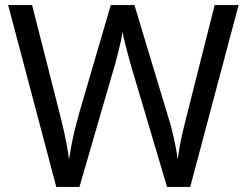

<svg xmlns="http://www.w3.org/2000/svg" viewBox="-20 -734 970 754"><path d="M917 -714 727 0H636L497 -468Q491 -489 485 -511Q479 -533 474 -553Q469 -573 465.5 -587.5Q462 -602 461 -609Q460 -602 457.5 -587.5Q455 -573 450 -553Q445 -533 439.5 -510.5Q434 -488 427 -465L292 0H201L12 -714H106L217 -278Q225 -247 231.5 -217.5Q238 -188 243 -160.5Q248 -133 251 -108Q255 -134 260.5 -163.5Q266 -193 273.5 -223Q281 -253 289 -283L415 -714H508L639 -280Q649 -249 656.5 -218Q664 -187 669.5 -159Q675 -131 678 -108Q681 -133 686 -160.5Q691 -188 698 -218Q705 -248 713 -279L823 -714Z"/></svg>

Font: Noto Sans Sundanese
Style: Regular
Weight: 400
Designer: Monotype Design Team (Regular), Sérgio L. Martins (other weights)
Foundry: Monotype Imaging Inc.
Version: Version 2.003